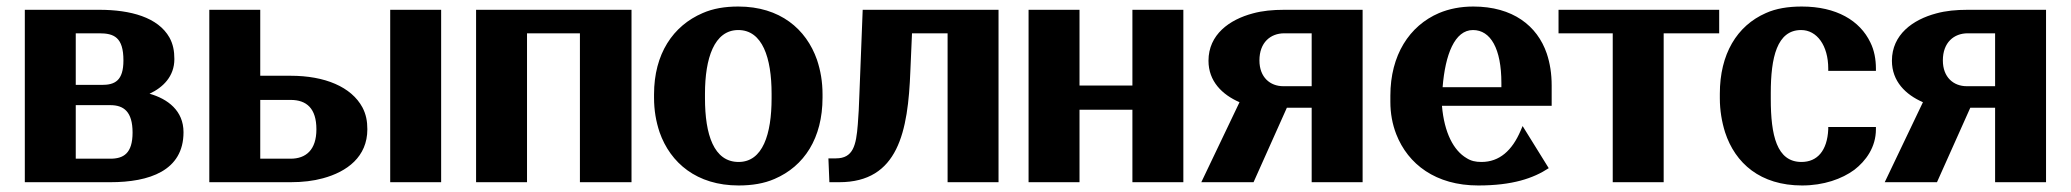

<svg xmlns="http://www.w3.org/2000/svg" viewBox="-20 -558 6343 588"><path d="M56 0H318C437 0 542 -35 542 -153C542 -219 494 -255 438 -271C479 -290 514 -324 514 -377C514 -402 510 -423 499 -443C464 -505 380 -528 284 -528H56ZM212 -72V-236H318C359 -236 386 -216 386 -152C386 -88 358 -72 318 -72ZM212 -298V-456H284C329 -456 358 -444 358 -373C358 -311 332 -298 292 -298Z M621 0H870C907 0 940 -4 969 -12C1043 -32 1105 -78 1105 -162C1105 -187 1101 -208 1090 -229C1056 -292 975 -326 870 -326H777V-528H621ZM777 -72V-252H870C919 -252 949 -226 949 -162C949 -99 917 -72 870 -72ZM1175 0H1331V-528H1175Z M1438 0H1594V-456H1756V0H1914V-528H1438Z M1983 -259C1983 -220 1989 -186 2000 -153C2033 -59 2114 10 2242 10C2283 10 2320 4 2352 -10C2443 -49 2499 -135 2499 -259V-269C2499 -308 2493 -342 2482 -375C2449 -469 2369 -538 2241 -538C2200 -538 2164 -532 2132 -518C2041 -479 1983 -393 1983 -269ZM2139 -257V-271C2139 -379 2167 -466 2241 -466C2315 -466 2343 -381 2343 -271V-257C2343 -147 2316 -62 2242 -62C2166 -62 2139 -146 2139 -257Z M2517 -73 2520 0H2550C2731 0 2761 -155 2768 -341L2773 -456H2882V0H3038V-528H2622L2612 -272C2611 -234 2609 -203 2607 -177C2602 -113 2593 -73 2540 -73Z M3130 0H3286V-222H3448V0H3604V-528H3448V-296H3286V-528H3130Z M3659 0H3819L3921 -228H3997V0H4153V-528H3913C3878 -528 3846 -525 3817 -517C3745 -498 3681 -452 3681 -372C3681 -309 3723 -268 3776 -245ZM3837 -373C3837 -428 3871 -456 3913 -456H3997V-294H3910C3870 -294 3837 -321 3837 -373Z M4238 -246C4238 -211 4244 -178 4256 -147C4292 -55 4377 10 4507 10C4612 10 4676 -12 4723 -43L4643 -172L4637 -158C4611 -97 4572 -62 4517 -62C4499 -62 4485 -65 4471 -74C4432 -97 4403 -151 4396 -234H4732V-296C4732 -332 4727 -364 4717 -394C4688 -479 4613 -538 4492 -538C4453 -538 4418 -531 4387 -518C4296 -479 4238 -389 4238 -265ZM4398 -291C4406 -391 4435 -466 4491 -466C4545 -466 4578 -409 4578 -304V-291Z M4753 -456H4919V0H5075V-456H5245V-528H4753Z M5247 -257C5247 -220 5253 -185 5263 -153C5294 -58 5371 10 5499 10C5565 10 5621 -10 5659 -38C5694 -65 5725 -107 5725 -162V-169H5579V-162C5576 -96 5545 -62 5497 -62C5421 -62 5403 -144 5403 -255V-273C5403 -382 5422 -466 5496 -466C5544 -466 5579 -419 5579 -348V-341H5725V-348C5725 -376 5720 -404 5708 -428C5676 -495 5604 -538 5498 -538C5456 -538 5419 -532 5388 -518C5299 -479 5247 -392 5247 -271Z M5752 0H5912L6014 -228H6090V0H6246V-528H6006C5971 -528 5939 -525 5910 -517C5838 -498 5774 -452 5774 -372C5774 -309 5816 -268 5869 -245ZM5930 -373C5930 -428 5964 -456 6006 -456H6090V-294H6003C5963 -294 5930 -321 5930 -373Z"/></svg>

Font: Aerodynamic
Style: Bd
Weight: 500
Designer: Google
Version: Version 2.000980; 2014